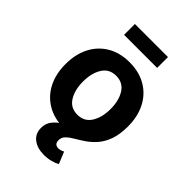

<svg xmlns="http://www.w3.org/2000/svg" viewBox="-274 -845 1161 1161"><g transform="rotate(45 306.5 -264.5)"><path d="M306.6 10.7Q224.6 10.7 164.6 -24.7Q104.5 -60.1 72 -123.3Q39.6 -186.5 39.6 -270.5Q39.6 -355 72 -418.5Q104.5 -481.9 164.6 -517.3Q224.6 -552.7 306.6 -552.7Q388.7 -552.7 448.7 -517.3Q508.8 -481.9 541.3 -418.5Q573.7 -355 573.7 -270.5Q573.7 -186.5 541.3 -123.3Q508.8 -60.1 448.7 -24.7Q388.7 10.7 306.6 10.7ZM306.6 -104.5Q365.2 -104.5 395 -151.9Q424.8 -199.2 424.8 -271Q424.8 -343.3 395 -390.4Q365.2 -437.5 306.6 -437.5Q248 -437.5 218.5 -390.4Q189 -343.3 189 -271Q189 -199.2 218.5 -151.9Q248 -104.5 306.6 -104.5ZM335.9 210.4Q278.8 210.4 243.2 183.3Q207.5 156.2 207.5 106.9Q207.5 68.4 228.8 41.7Q250 15.1 283.7 -5.6Q317.4 -26.4 355 -47.9Q392.6 -69.3 426.3 -97.7Q460 -126 481.2 -167.5Q502.4 -209 502.4 -270.5H573.7Q573.7 -201.7 556.4 -154.8Q539.1 -107.9 512 -77.1Q484.9 -46.4 454.3 -25.9Q423.8 -5.4 396.5 10.5Q369.1 26.4 352.1 43.5Q335 60.5 335 84.5Q335 120.6 370.1 120.6Q380.4 120.6 389.6 117.4Q398.9 114.3 407.7 109.4L439 185.5Q421.4 195.8 393.8 203.1Q366.2 210.4 335.9 210.4ZM447.8 -738.8V-646H165V-738.8Z"/></g></svg>

Font: Inter
Style: Bold
Weight: 700
Designer: Rasmus Andersson
Foundry: rsms
Version: Version 4.001;git-9221beed3